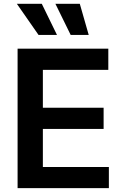

<svg xmlns="http://www.w3.org/2000/svg" viewBox="-20 -981 648 1001"><path d="M71.7 0H547.6V-110.4H203.5V-308.9H520.2V-419.4H203.5V-616.8H544.7V-727.3H71.7ZM67.8 -961.3 180.8 -799H277L197.8 -961.3ZM268.8 -961.3 348.4 -799H442.5L396 -961.3Z"/></svg>

Font: Margiela Sans Semi Bold
Style: Regular
Weight: 600
Designer: Stefan Endress, Andreas Faust
Version: Version 1.100;FEAKit 1.0